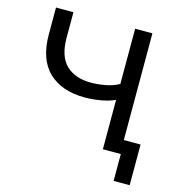

<svg xmlns="http://www.w3.org/2000/svg" viewBox="-123 -816 1029 1085"><g transform="rotate(15 392.0 -274.0)"><path d="M639 157V0H534V-289Q514 -279 485 -271.5Q456 -264 423 -260Q390 -256 359 -256Q224 -256 147.5 -329Q71 -402 71 -548V-705H173V-556Q173 -447 225.5 -396.5Q278 -346 371 -346Q410 -346 454 -354Q498 -362 534 -382V-705H635V-81H733V157Z"/></g></svg>

Font: Nunito Sans 7pt Medium
Style: Regular
Weight: 500
Designer: Vernon Adams
Foundry: Vernon Adams
Version: Version 3.101;gftools[0.9.27]